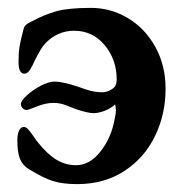

<svg xmlns="http://www.w3.org/2000/svg" viewBox="-20 -452 464 487"><path d="M53 -23Q37 -33 30.5 -49.5Q24 -66 24 -96Q24 -112 28.5 -121Q33 -130 40 -130Q46 -130 51 -124.5Q56 -119 63 -109Q71 -97 76 -91Q100 -61 123 -47Q146 -33 173 -33Q208 -33 235.5 -68.5Q263 -104 271 -151Q274 -163 274 -173Q274 -179 272 -187Q261 -177 245.5 -171Q230 -165 217 -165Q203 -165 173 -175Q167 -177 150 -184Q133 -191 116 -191Q96 -191 73.5 -182Q51 -173 48 -173Q42 -173 37.5 -177.5Q33 -182 33 -188Q33 -196 47.5 -209.5Q62 -223 82.5 -234Q103 -245 118 -245Q130 -245 145 -241.5Q160 -238 175 -233Q178 -232 198.5 -225Q219 -218 239 -218Q248 -218 256 -221.5Q264 -225 269 -230Q272 -232 274 -237.5Q276 -243 276 -250Q276 -301 245.5 -337.5Q215 -374 168 -374Q125 -374 94 -341Q84 -330 69 -300Q61 -282 55 -273.5Q49 -265 42 -265Q27 -265 27 -295Q27 -318 29.5 -333.5Q32 -349 40 -379Q42 -386 46.5 -389.5Q51 -393 56 -395.5Q61 -398 63 -399Q93 -415 123 -423.5Q153 -432 211 -432Q261 -432 304.5 -406Q348 -380 374 -333Q400 -286 400 -227Q400 -162 373 -106.5Q346 -51 295 -18Q244 15 176 15Q138 15 113.5 7Q89 -1 53 -23Z"/></svg>

Font: EB Garamond
Style: Bold
Weight: 700
Designer: Georg Duffner and Octavio Pardo
Foundry: Georg Duffner
Version: Version 1.000; ttfautohint (v1.6)